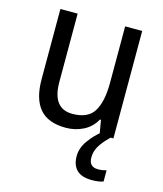

<svg xmlns="http://www.w3.org/2000/svg" viewBox="-113 -620 785 925"><g transform="rotate(15 279.5 -157.5)"><path d="M481 -536V0H412L400 -71H395Q372 -30 332 -10Q292 10 245 10Q157 10 115 -39Q73 -88 73 -186V-536H159V-195Q159 -63 259 -63Q336 -63 366 -111.5Q396 -160 396 -255V-536ZM402 116Q402 163 447 163Q462 163 472 161Q482 159 489 157V213Q477 217 463.5 219Q450 221 432 221Q381 221 356.5 197Q332 173 332 128Q332 87 359.5 49Q387 11 420 -14L467 0Q433 33 417.5 59.5Q402 86 402 116Z"/></g></svg>

Font: Noto Sans Kannada SemiCondensed
Style: Regular
Weight: 400
Width: 4
Designer: Jelle Bosma - Monotype Design Team
Foundry: Monotype Imaging Inc.
Version: Version 2.005; ttfautohint (v1.8.4.7-5d5b)